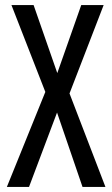

<svg xmlns="http://www.w3.org/2000/svg" viewBox="-20 -800 440 754"><path d="M394 -66H304L204 -358L94 -66H7L158 -439L25 -780H112L205 -513L299 -780H387L253 -433Z"/></svg>

Font: Noto Sans Malayalam UI ExtraCondensed
Style: Regular
Weight: 400
Width: 2
Designer: Jelle Bosma - Monotype Design Team
Foundry: Monotype Imaging Inc.
Version: Version 2.104; ttfautohint (v1.8.4.7-5d5b)